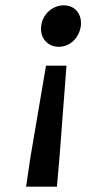

<svg xmlns="http://www.w3.org/2000/svg" viewBox="-20 -523 355 722"><path d="M230 -276H153L95 65L78 179H194L204 65ZM284 -426C289 -470 262 -503 220 -503C178 -503 140 -470 135 -426C129 -380 159 -347 201 -347C243 -347 278 -380 284 -426Z"/></svg>

Font: Falling Sky
Style: Obl
Weight: 400
Designer: Paul D. Hunt
Foundry: Adobe Systems Incorporated
Version: Version 1.02